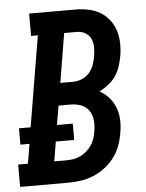

<svg xmlns="http://www.w3.org/2000/svg" viewBox="-72 -778 624 821"><g transform="rotate(-5 240.5 -367.5)"><path d="M-19 0V-96H23L37 -180H-2V-250H48L113 -639H84V-735H282Q310 -735 337.5 -729.5Q365 -724 388 -710.5Q411 -697 427.5 -675.5Q444 -654 452 -628.5Q460 -603 460.5 -574.5Q461 -546 456 -518Q452 -496 445 -475Q438 -454 425 -435Q412 -416 393.5 -401.5Q375 -387 355 -377Q377 -365 394.5 -345.5Q412 -326 421.5 -301.5Q431 -277 432 -249Q433 -221 428 -194Q424 -167 414.5 -140Q405 -113 387.5 -89.5Q370 -66 346.5 -48Q323 -30 296.5 -19Q270 -8 242.5 -4Q215 0 188 0ZM191 -428H247Q265 -428 284 -436Q303 -444 316 -459Q329 -474 335.5 -492.5Q342 -511 345 -530Q348 -549 348 -568Q348 -587 340.5 -603.5Q333 -620 317 -629.5Q301 -639 282 -639H226ZM136 -96H188Q203 -96 218.5 -98.5Q234 -101 248.5 -108Q263 -115 275.5 -126Q288 -137 297 -150.5Q306 -164 311 -179.5Q316 -195 318 -210Q322 -233 320 -256Q318 -279 305.5 -297.5Q293 -316 272 -324Q251 -332 227 -332H175L161 -250H229V-180H150Z"/></g></svg>

Font: Iosevka Curly Slab Oblique
Style: Bold
Weight: 700
Italic angle: -9°
Monospace: yes
Designer: Belleve Invis
Foundry: Belleve Invis
Version: Version 11.1.0; ttfautohint (v1.8.3)